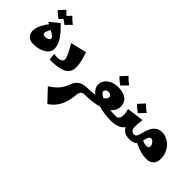

<svg xmlns="http://www.w3.org/2000/svg" viewBox="-44 -1530 2850 2850"><g transform="rotate(45 1381.0 -104.5)"><path d="M182 10Q131 10 97.5 -7Q64 -24 47 -55Q30 -86 30 -128Q30 -171 48.5 -219.5Q67 -268 103 -322Q139 -376 192 -432L248 -381Q227 -353 211 -322.5Q195 -292 186 -267Q177 -242 177 -230Q177 -206 190.5 -198Q204 -190 228 -190Q241 -190 255 -193.5Q269 -197 281.5 -203Q294 -209 301.5 -218Q309 -227 309 -239Q309 -254 291.5 -270.5Q274 -287 244.5 -304.5Q215 -322 178 -341.5Q141 -361 102 -382L244 -501Q283 -462 320 -422Q357 -382 386.5 -340.5Q416 -299 433 -255.5Q450 -212 450 -166Q450 -120 425 -87Q400 -54 360 -32.5Q320 -11 273 -0.5Q226 10 182 10ZM179 -520Q151 -538 124.5 -560Q98 -582 78 -606L165 -699Q188 -673 212 -651.5Q236 -630 267 -610ZM304 -520Q276 -538 249.5 -560Q223 -582 203 -606L290 -699Q313 -673 337 -651.5Q361 -630 392 -610Z M511 0 500 -110Q522 -104 546 -102Q570 -100 592.5 -102.5Q615 -105 633 -112.5Q651 -120 661.5 -133.5Q672 -147 672 -167Q672 -184 663.5 -207.5Q655 -231 640.5 -260.5Q626 -290 606.5 -325Q587 -360 565 -399L816 -460Q837 -403 849.5 -354.5Q862 -306 867.5 -267Q873 -228 873 -199Q873 -134 844 -94.5Q815 -55 764 -34.5Q713 -14 648 -7Q583 0 511 0Z M954 490 773 299Q839 256 879 218Q919 180 945.5 135.5Q972 91 995 30Q1013 -17 1041.5 -43.5Q1070 -70 1104.5 -82Q1139 -94 1174.5 -97Q1210 -100 1242 -100L1262 -50L1242 0Q1215 0 1197.5 11.5Q1180 23 1172 42.5Q1164 62 1162 86Q1160 122 1151.5 173Q1143 224 1122 281Q1101 338 1060.5 392.5Q1020 447 954 490Z M1242 0V-100Q1306 -100 1359 -111.5Q1412 -123 1451 -142.5Q1490 -162 1511.5 -185.5Q1533 -209 1533 -233Q1533 -255 1515 -267.5Q1497 -280 1470 -280Q1440 -280 1423.5 -265Q1407 -250 1407 -231Q1407 -210 1436.5 -187Q1466 -164 1519.5 -144Q1573 -124 1645 -112Q1717 -100 1802 -100L1822 -50L1802 0Q1734 0 1661.5 -9.5Q1589 -19 1521 -38Q1453 -57 1399 -87Q1345 -117 1313.5 -158Q1282 -199 1282 -251Q1282 -294 1309 -335.5Q1336 -377 1390.5 -404.5Q1445 -432 1529 -432Q1596 -432 1646.5 -411.5Q1697 -391 1725 -351.5Q1753 -312 1753 -255Q1753 -192 1714.5 -144Q1676 -96 1606.5 -64Q1537 -32 1444 -16Q1351 0 1242 0ZM1526 -470Q1497 -489 1468.5 -512Q1440 -535 1420 -560L1511 -658Q1536 -630 1561 -608Q1586 -586 1618 -564Z M1802 0V-100Q1851 -100 1867 -153Q1883 -206 1854 -305L2122 -340Q2115 -291 2112.5 -258Q2110 -225 2110 -202L2043 -172Q2043 -118 2011.5 -79.5Q1980 -41 1925.5 -20.5Q1871 0 1802 0ZM2182 0Q2122 0 2081 -22.5Q2040 -45 2019 -90Q1998 -135 1998 -202H2110Q2110 -149 2127.5 -124.5Q2145 -100 2182 -100L2202 -50ZM2000 -364Q1971 -383 1942.5 -406Q1914 -429 1894 -454L1985 -552Q2010 -524 2035 -502Q2060 -480 2092 -458Z M2571 29Q2510 29 2456 15Q2402 1 2359 -18.5Q2316 -38 2286 -55L2329 -134Q2350 -127 2379.5 -118Q2409 -109 2434 -109Q2454 -109 2468 -117.5Q2482 -126 2482 -148Q2482 -167 2471 -188Q2460 -209 2443 -224Q2426 -239 2409 -239Q2388 -239 2376 -225Q2364 -211 2357 -189Q2350 -167 2345.5 -142.5Q2341 -118 2335 -97Q2319 -40 2277 -20Q2235 0 2182 0V-100Q2202 -100 2214.5 -110.5Q2227 -121 2235 -139Q2243 -157 2248.5 -180Q2254 -203 2260 -227Q2273 -278 2297 -322Q2321 -366 2359 -393Q2397 -420 2453 -420Q2509 -420 2558 -396.5Q2607 -373 2644 -331.5Q2681 -290 2701.5 -237Q2722 -184 2722 -124Q2722 -82 2709 -53Q2696 -24 2674.5 -5.5Q2653 13 2626 21Q2599 29 2571 29Z"/></g></svg>

Font: Marhey Light
Style: Regular
Weight: 300
Designer: Nur Syamsi & Bustanul Arifin
Foundry: Namelatype
Version: Version 1.000